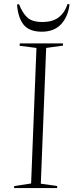

<svg xmlns="http://www.w3.org/2000/svg" viewBox="-20 -949 371 969"><path d="M164 -707 79 -718 80 -730H298V-719L213 -707L186 -22L269 -10L268 0H51L52 -10L137 -23ZM76 -928Q93 -884 117.5 -861Q142 -838 194 -838Q247 -838 277.5 -862.5Q308 -887 321 -929L331 -927Q324 -866 289 -827.5Q254 -789 191 -789Q128 -789 99.5 -824Q71 -859 66 -926Z"/></svg>

Font: Literata 72pt ExtraLight
Style: Italic
Weight: 200
Italic angle: -2°
Designer: Latin by Veronika Burian and Jose Scaglione. Greek by Irene Vlachou. Cyrillic by Vera Evstafieva
Foundry: TypeTogether
Version: Version 3.002